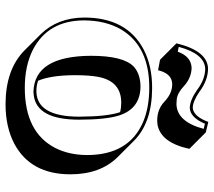

<svg xmlns="http://www.w3.org/2000/svg" viewBox="-58 -614 739 662"><g transform="rotate(90 311.0 -283.5)"><path d="M352.1 -579.1Q381.8 -581.1 400.9 -632.8L437 -624L493.7 -567.4Q472.2 -468.3 409.7 -457.5Q402.8 -456.5 396.5 -456.5Q357.9 -456.5 332 -480.5Q329.6 -482.9 327.6 -484.4Q301.8 -507.8 271.5 -508.3Q237.3 -508.3 224.6 -466.8Q223.6 -462.9 222.7 -459.5L186.5 -466.3L129.9 -522.9Q156.2 -630.9 217.8 -631.8Q257.8 -631.3 296.9 -602.1Q329.6 -579.6 352.1 -579.1ZM41 -205.1Q41 -352.1 151.9 -410.2Q209 -439.5 285.2 -439Q403.3 -438.5 465.8 -376.5L522.5 -319.8Q581.5 -259.8 581.5 -157.2Q581.5 -20 476.1 36.1Q418.5 66.4 339.4 66.4Q219.7 65.9 154.3 1L98.1 -55.2Q41.5 -113.3 41 -205.1ZM334.5 -332.5Q260.7 -332.5 245.6 -253.4Q239.7 -223.1 239.7 -171.4Q240.2 -89.8 258.8 -45.9Q275.9 -39.6 296.9 -40Q382.3 -42.5 382.8 -187Q382.3 -284.7 367.2 -328.6Q352.1 -332.5 334.5 -332.5ZM277.8 -398.9Q356 -398.9 379.4 -322.8Q393.1 -276.4 393.1 -187Q393.1 -41 308.6 -30.8Q302.2 -30.3 296.9 -29.8Q173.8 -33.2 172.9 -228Q172.9 -339.8 210 -375.5Q235.4 -398.4 277.8 -398.9ZM50.8 -205.1Q50.8 -80.1 152.3 -27.8Q207.5 0 283.2 0Q436.5 0 490.7 -105Q514.6 -152.3 515.1 -213.9Q515.1 -357.9 402.8 -407.2Q353 -428.7 285.2 -429.2Q140.1 -430.2 81.5 -331.1Q51.3 -278.3 50.8 -205.1ZM352.1 -568.8Q325.2 -569.8 291 -593.8Q254.4 -621.6 217.8 -622.1Q166 -620.1 142.1 -530.8L158.7 -527.3Q175.3 -573.7 214.8 -575.2Q249.5 -574.2 277.8 -548.3Q300.3 -526.9 322.3 -523.9Q331.1 -522.9 339.8 -522.9Q400.4 -524.9 424.8 -616.7L407.2 -621.1Q385.3 -569.8 352.1 -568.8Z"/></g></svg>

Font: Linux Biolinum Shadow O
Style: Bold
Weight: 700
Designer: Philipp H. Poll
Foundry: Philipp H. Poll
Version: Version 0.9.2